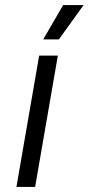

<svg xmlns="http://www.w3.org/2000/svg" viewBox="-20 -740 351 760"><path d="M135 -520H209L119 0H45ZM151 -584 230 -720H311L213 -584Z"/></svg>

Font: Fixel Italic Variable Display Thin
Style: Italic
Weight: 100
Italic angle: -10°
Designer: AlfaBravo + MacPaw
Foundry: Kyrylo Tkachov, Marchela Mozhyna, Serhii Makarenko, Maria Weinstein, Zakhar Kryvoshyya
Version: Version 1.210;Glyphs 3.2 (3217)